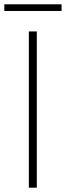

<svg xmlns="http://www.w3.org/2000/svg" viewBox="-24 -872 306 892"><path d="M110 0H147V-726H110ZM-4 -821H262V-852H-4Z"/></svg>

Font: Noto Sans CJK Thin
Style: Regular
Weight: 100
Designer: Ryoko NISHIZUKA (kana & ideographs); Paul D. Hunt (Latin, Greek & Cyrillic); Wenlong ZHANG (bopomofo); Sandoll Communica
Foundry: Adobe Systems Incorporated
Version: Version 1.000;PS 1;hotconv 1.0.78;makeotf.lib2.5.61930